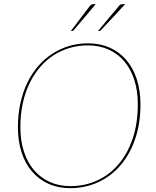

<svg xmlns="http://www.w3.org/2000/svg" viewBox="-20 -922 769 948"><path d="M68.5 0ZM673.5 -407Q673.5 -311.5 647 -235Q620.5 -158.5 574 -104.8Q527.5 -51 464 -22Q400.5 7 326.5 7Q267.5 7 220 -14.2Q172.5 -35.5 138.8 -74.5Q105 -113.5 86.8 -169Q68.5 -224.5 68.5 -293Q68.5 -356 80.5 -411.5Q92.5 -467 114.8 -513Q137 -559 168.2 -595.2Q199.5 -631.5 238 -656.5Q276.5 -681.5 321 -694.8Q365.5 -708 414.5 -708Q473.5 -708 521.5 -686.8Q569.5 -665.5 603.2 -626.2Q637 -587 655.2 -531.2Q673.5 -475.5 673.5 -407ZM660.5 -407Q660.5 -474 643 -528Q625.5 -582 593.2 -619.8Q561 -657.5 515.2 -677.8Q469.5 -698 413.5 -698Q367 -698 324.2 -685.5Q281.5 -673 244.5 -649Q207.5 -625 177.2 -589.8Q147 -554.5 125.5 -509.8Q104 -465 92.2 -410.8Q80.5 -356.5 80.5 -294Q80.5 -227 98.2 -173Q116 -119 148.5 -81.2Q181 -43.5 226.5 -23.2Q272 -3 327.5 -3Q398.5 -3 459.5 -30.8Q520.5 -58.5 565.2 -110.8Q610 -163 635.2 -238Q660.5 -313 660.5 -407ZM452.5 -901.5 344 -773Q341.5 -769 336 -769H330L422 -890.5Q426.5 -897 431.2 -899.2Q436 -901.5 443.5 -901.5ZM598 -901.5 478.5 -773Q474.5 -769 470.5 -769H464L565.5 -890.5Q571 -897.5 575.2 -899.5Q579.5 -901.5 587 -901.5Z"/></svg>

Font: Lato Hairline
Style: Italic
Weight: 100
Italic angle: -7°
Designer: Lukasz Dziedzic
Foundry: tyPoland Lukasz Dziedzic
Version: Version 2.007; 2014-02-27